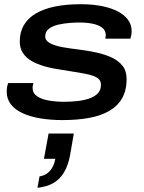

<svg xmlns="http://www.w3.org/2000/svg" viewBox="-20 -559 686 913"><path d="M277 12Q221 12 172.5 4Q124 -4 88 -20.5Q52 -37 32 -62.5Q12 -88 12 -123Q12 -134 13.5 -144Q15 -154 19 -164H139Q138 -160 136.5 -154Q135 -148 135 -142Q135 -116 156 -101.5Q177 -87 211.5 -81Q246 -75 284 -75Q317 -75 348.5 -78.5Q380 -82 405.5 -91Q431 -100 445.5 -115.5Q460 -131 460 -156Q460 -175 447 -185.5Q434 -196 409.5 -202.5Q385 -209 350.5 -214.5Q316 -220 273 -227Q229 -233 192.5 -243.5Q156 -254 130 -269Q104 -284 89 -307Q74 -330 74 -362Q74 -406 93.5 -439.5Q113 -473 150.5 -495Q188 -517 241.5 -528Q295 -539 364 -539Q420 -539 464.5 -530Q509 -521 540.5 -504.5Q572 -488 589 -464.5Q606 -441 606 -411Q606 -402 604.5 -393.5Q603 -385 600 -375H481Q481 -380 482 -384Q483 -388 483 -391Q483 -415 465 -428Q447 -441 419 -446.5Q391 -452 357 -452Q339 -452 312 -450Q285 -448 258 -442Q231 -436 213 -422.5Q195 -409 195 -386Q195 -366 218 -353.5Q241 -341 278.5 -334.5Q316 -328 358 -323Q398 -318 437.5 -309.5Q477 -301 510 -286Q543 -271 562.5 -246.5Q582 -222 582 -183Q582 -129 560.5 -91.5Q539 -54 498.5 -31Q458 -8 402.5 2Q347 12 277 12ZM158 334 168 280Q199 275 218 253Q237 231 243 196H189L211 76H331L313 180Q304 228 284.5 260.5Q265 293 234.5 311Q204 329 158 334Z"/></svg>

Font: Archivo Expanded Medium
Style: Italic
Weight: 500
Width: 7
Italic angle: -10°
Designer: Hector Gatti
Foundry: Omnibus-Type
Version: Version 2.001